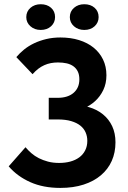

<svg xmlns="http://www.w3.org/2000/svg" viewBox="-20 -889 611 917"><path d="M268 8.5Q330.5 8.5 379.4 -7.4Q428.3 -23.2 462.1 -52Q496 -80.7 513.8 -120.6Q531.5 -160.5 531.5 -209.3Q531.5 -252.8 515.9 -286.1Q500.3 -319.5 472.1 -342.6Q444 -365.8 404.1 -377.5Q364.3 -389.3 315.8 -389.5L313.8 -354.2Q346.3 -357.7 377.8 -370.6Q409.3 -383.5 433.9 -405.7Q458.5 -428 473.4 -459.2Q488.3 -490.5 488.3 -529.5Q488.3 -571.5 472 -604.9Q455.8 -638.2 427 -661.5Q398.3 -684.8 357.9 -697.4Q317.5 -710 268.5 -710Q232.5 -710 201.1 -702.5Q169.8 -695 143.1 -682.4Q116.5 -669.7 95.4 -652.7Q74.3 -635.7 58 -616.2L135.5 -534.7Q148.8 -549.7 162.6 -560.4Q176.5 -571 191.5 -577.7Q206.5 -584.5 222.9 -587.6Q239.3 -590.7 256.5 -590.7Q280 -590.7 298.9 -586.4Q317.7 -582 331.1 -572.1Q344.5 -562.2 351.7 -547.1Q359 -532 359 -510.2Q359 -489.7 352.1 -473.6Q345.2 -457.5 331.7 -445.8Q318.3 -434 299.1 -427.9Q280 -421.8 255.5 -421.8H212.8V-318.5H255.5Q293.3 -318.5 319.9 -310.6Q346.5 -302.7 363.5 -289.2Q380.5 -275.7 388.7 -257Q397 -238.3 397 -216.5Q397 -190.5 386.7 -170.5Q376.5 -150.5 358.4 -137.3Q340.2 -124 315.9 -117.4Q291.5 -110.8 262.3 -110.8Q233.5 -110.8 209.5 -117.1Q185.5 -123.5 165.6 -133.5Q145.8 -143.5 130 -157.3Q114.3 -171 101.8 -185.8L21.5 -94.5Q63 -46.5 124.8 -19Q186.5 8.5 268 8.5ZM174.5 -746Q204.8 -746 223.9 -763.6Q243 -781.2 243 -807.4Q243 -834.8 223.9 -851.8Q204.8 -868.8 174.5 -868.8Q145.1 -868.8 125.3 -851.5Q105.5 -834.2 105.5 -807.1Q105.5 -781.2 125.3 -763.6Q145.1 -746 174.5 -746ZM382.5 -746Q412.8 -746 431.9 -763.6Q451 -781.2 451 -807.4Q451 -834.8 431.9 -851.8Q412.8 -868.8 382.5 -868.8Q353.1 -868.8 333.3 -851.5Q313.5 -834.2 313.5 -807.1Q313.5 -781.2 333.3 -763.6Q353.1 -746 382.5 -746Z"/></svg>

Font: Tilda Sans VF
Style: Regular
Weight: 400
Designer: ParaType Ltd
Foundry: ParaType Ltd
Version: Version 1.010